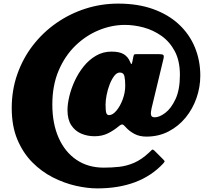

<svg xmlns="http://www.w3.org/2000/svg" viewBox="-20 -820 1190 1064"><path d="M884 86.5Q755.5 224 519 224Q464 224 400 209.5Q336 195 273.2 163.2Q210.5 131.5 159 79.5Q107.5 27.5 76.2 -46.8Q45 -121 45 -221Q45 -321 76 -409Q107 -497 162.5 -568.8Q218 -640.5 292.2 -692.2Q366.5 -744 453.8 -772Q541 -800 635 -800Q745 -800 829.8 -769.2Q914.5 -738.5 972.5 -684Q1030.5 -629.5 1060.2 -557Q1090 -484.5 1090 -401Q1090 -337.5 1069 -277Q1048 -216.5 1008.5 -168.2Q969 -120 914 -91.5Q859 -63 791 -63Q753 -63 724.5 -78.2Q696 -93.5 677 -115Q666 -128 659 -130Q652 -132 637 -119.5Q609.5 -96.5 577.5 -80.8Q545.5 -65 504 -65Q464.5 -65 430.2 -79.5Q396 -94 375 -126Q354 -158 354 -210Q354 -243 364 -285.5Q374 -328 394 -371.5Q414 -415 443.5 -451.8Q473 -488.5 511.8 -511.2Q550.5 -534 598 -534Q642.5 -534 666 -519.5Q689.5 -505 700 -479Q705.5 -465.5 708.2 -464.8Q711 -464 714 -480.5L719 -506Q721.5 -517.5 725.2 -518.8Q729 -520 743 -520H859.5Q878.5 -520 884.2 -516Q890 -512 886 -494.5L820 -220Q819 -213.5 816.8 -201.5Q814.5 -189.5 818 -179.8Q821.5 -170 838 -170Q863.5 -170 896 -194.5Q928.5 -219 952.8 -271Q977 -323 977 -405Q977 -482.5 948.8 -535.8Q920.5 -589 874.8 -621.2Q829 -653.5 775.8 -667.8Q722.5 -682 672 -682Q599.5 -682 528 -652.8Q456.5 -623.5 398.2 -567.2Q340 -511 305 -429Q270 -347 270 -241Q270 -135 305 -56.2Q340 22.5 404 65.8Q468 109 555 109Q598.5 109 640.2 104.5Q682 100 723.2 82.2Q764.5 64.5 806 25.5Q817.5 15 822 10.2Q826.5 5.5 838.5 17.5L885 64Q893 72 892.2 75Q891.5 78 884 86.5ZM674 -346Q674 -377.5 669.5 -397.8Q665 -418 644 -418Q627.5 -418 613.2 -399.5Q599 -381 588 -353Q577 -325 571 -294.5Q565 -264 565 -240Q565 -205 569.2 -193.5Q573.5 -182 584 -182Q604.5 -182 625.2 -206.8Q646 -231.5 660 -269.2Q674 -307 674 -346Z"/></svg>

Font: Besley* Condensed Fatface
Style: Regular
Weight: 900
Width: 3
Designer: Owen Earl
Foundry: indestructible type*
Version: Version 3.000; ttfautohint (v1.8.3)